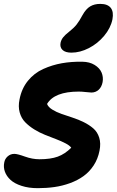

<svg xmlns="http://www.w3.org/2000/svg" viewBox="-37 -918 603 992"><path d="M332 -646Q300.8 -646 286.1 -659.9Q271.5 -673.8 275.9 -696.8Q279.3 -712.9 289.6 -725.6Q299.8 -738.3 319.8 -753.9Q344.7 -773.4 359.1 -791.7Q373.5 -810.1 389.2 -839.8Q407.2 -872.1 429 -885Q450.7 -897.9 481 -897.9Q519 -897.9 535.2 -877.4Q551.3 -856.9 543.9 -817.9Q534.7 -772.9 501.2 -732.9Q467.8 -692.9 422.1 -669.4Q376.5 -646 332 -646ZM158.2 54.2Q110.8 54.2 74.2 42.2Q37.6 30.3 17.1 11.2Q-3.4 -7.8 -11.7 -31Q-20 -54.2 -15.1 -78.1Q-12.2 -96.7 2.4 -109.9Q17.1 -123 37.1 -123Q53.2 -123 91.6 -109.1Q129.9 -95.2 167 -95.2Q224.1 -95.2 261.2 -108.6Q298.3 -122.1 331.1 -154.8Q322.8 -166.5 301 -177.7Q279.3 -189 252.9 -199Q226.6 -209 196.5 -220.9Q166.5 -232.9 140.1 -249.3Q113.8 -265.6 93.5 -286.1Q73.2 -306.6 64.7 -337.2Q56.2 -367.7 64 -404.8Q74.7 -460.4 107.2 -500.5Q139.6 -540.5 186.3 -561.5Q232.9 -582.5 282.7 -591.3Q332.5 -600.1 388.2 -599.1Q425.8 -598.6 451.9 -582.5Q478 -566.4 487.8 -543.2Q497.6 -520 493.2 -494.1Q488.3 -468.3 472.7 -454.1Q457 -439.9 435.1 -439.9Q426.8 -439.9 406 -442.4Q385.3 -444.8 370.1 -444.8Q244.1 -444.8 206.1 -380.9Q212.4 -364.7 233.2 -351.8Q253.9 -338.9 280.5 -329.6Q307.1 -320.3 337.9 -310.3Q368.7 -300.3 396.2 -286.6Q423.8 -272.9 445.1 -254.6Q466.3 -236.3 475.6 -206.8Q484.9 -177.2 477.1 -139.2Q468.8 -96.7 446.8 -63.2Q424.8 -29.8 394.5 -8.1Q364.3 13.7 325 28.1Q285.6 42.5 244.6 48.3Q203.6 54.2 158.2 54.2Z"/></svg>

Font: Shantell Sans Irregular
Style: Bold Italic
Weight: 700
Italic angle: -11.31°
Designer: Stephen Nixon, Anya Danilova, Shantell Martin
Foundry: Arrow Type
Version: Version 1.006;[9816181b4]